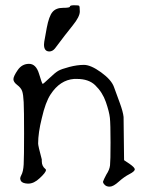

<svg xmlns="http://www.w3.org/2000/svg" viewBox="-20 -673 555 720"><path d="M164.6 -480Q145 -480.5 145 -505.9Q145 -509.3 146 -516.8Q147 -524.4 155.3 -568.4Q163.6 -612.3 176.8 -627.9Q189.9 -643.6 216.1 -643.6Q242.2 -643.6 242.2 -648.4Q242.2 -653.3 258.1 -653.3Q273.9 -653.3 276.6 -651.4Q279.3 -649.4 279.3 -629.9Q279.3 -610.4 252.7 -577.6Q226.1 -544.9 186 -491.2Q176.8 -480 164.6 -480ZM169.9 -319.3Q150.4 -290 136.7 -229.5Q123 -174.8 123 -134.8Q123 -126 136.7 -75.2Q136.7 -75.2 136.7 -68.4Q136.7 -49.8 150.4 -39.1Q152.3 -38.1 152.3 -35.2Q152.3 -26.4 128.9 -4.9Q107.4 15.6 85.9 15.6Q85 15.6 84 15.6Q64.5 14.6 58.6 5.9Q56.6 2 55.7 -2.9Q55.7 -8.8 59.6 -15.6Q67.4 -29.3 68.8 -56.6Q70.3 -84 70.3 -172.4Q70.3 -260.7 68.8 -290Q67.4 -319.3 63 -331.5Q58.6 -343.8 44.4 -354.5Q30.3 -365.2 30.3 -376Q30.3 -386.7 46.4 -410.2Q62.5 -433.6 88.9 -433.6Q115.2 -433.6 126.5 -396Q137.7 -358.4 140.1 -358.4Q142.6 -358.4 164.6 -379.4Q186.5 -400.4 198.2 -407.2Q210 -414.1 239.7 -421.9Q269.5 -429.7 294.9 -429.7Q320.3 -429.7 358.9 -401.9Q397.5 -374 407.2 -347.2Q417 -320.3 429.2 -287.1Q441.4 -253.9 443.4 -234.4L445.3 -72.3L465.8 -58.6Q485.4 -44.9 485.4 -38.1Q485.4 -30.3 465.3 -20Q445.3 -9.8 425.3 8.3Q405.3 26.4 392.1 26.9Q378.9 27.3 372.1 19.5Q366.2 13.7 366.2 7.8Q367.2 7.8 367.2 5.9Q369.1 0 378.9 -18.6Q390.6 -36.1 392.6 -52.7Q394.5 -69.3 394.5 -138.7Q394.5 -208 392.1 -231Q389.6 -253.9 377 -290.5Q364.3 -327.1 336.9 -353.5Q312.5 -377 268.6 -377Q268.6 -377 257.8 -377Q205.1 -373 169.9 -319.3Z"/></svg>

Font: Drukaatie burti
Style: Light
Weight: 300
Version: Version 0.14